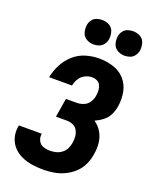

<svg xmlns="http://www.w3.org/2000/svg" viewBox="-175 -1064 927 1166"><g transform="rotate(20 288.0 -480.5)"><path d="M250 8Q284 8 318.5 2.5Q353 -3 386.5 -18.5Q420 -34 447.5 -59.5Q475 -85 490 -118Q505 -151 510 -185Q517 -222 513 -259.5Q509 -297 490.5 -328Q472 -359 443 -378Q470 -390 494 -408.5Q518 -427 531 -454Q544 -481 548 -509Q556 -556 547 -602.5Q538 -649 507.5 -682.5Q477 -716 432.5 -729.5Q388 -743 340 -743Q298 -743 255 -730Q212 -717 177.5 -686Q143 -655 122.5 -614.5Q102 -574 94 -532H242Q246 -555 259 -576.5Q272 -598 294.5 -609.5Q317 -621 340 -621Q357 -621 372 -614Q387 -607 394.5 -592Q402 -577 403 -559.5Q404 -542 401 -525Q398 -503 385 -482Q372 -461 349.5 -452Q327 -443 305 -443H235L215 -321H285Q306 -321 325 -313Q344 -305 354 -287Q364 -269 366 -247.5Q368 -226 364 -205Q361 -186 352 -167.5Q343 -149 325.5 -136Q308 -123 288.5 -118.5Q269 -114 250 -114Q227 -114 206.5 -121.5Q186 -129 176 -148.5Q166 -168 169 -190L170 -194H22Q21 -190 20 -185Q14 -149 23.5 -115Q33 -81 56.5 -56Q80 -31 111.5 -17Q143 -3 178 2.5Q213 8 250 8ZM479 -811Q496 -811 513.5 -817Q531 -823 542.5 -838.5Q554 -854 557 -871Q561 -896 554 -920.5Q547 -945 526 -957Q505 -969 479 -969Q462 -969 444.5 -963.5Q427 -958 415.5 -942.5Q404 -927 401 -909Q397 -884 404 -860Q411 -836 432.5 -823.5Q454 -811 479 -811ZM279 -811Q296 -811 313.5 -817Q331 -823 342.5 -838.5Q354 -854 357 -871Q361 -896 354 -920.5Q347 -945 326 -957Q305 -969 279 -969Q262 -969 244.5 -963.5Q227 -958 215.5 -942.5Q204 -927 201 -909Q197 -884 204 -860Q211 -836 232.5 -823.5Q254 -811 279 -811Z"/></g></svg>

Font: Iosevka Sparkle Heavy
Style: Italic
Weight: 900
Italic angle: -9°
Designer: Belleve Invis
Foundry: Belleve Invis
Version: Version 4.5.0; ttfautohint (v1.8.3)